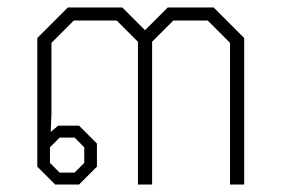

<svg xmlns="http://www.w3.org/2000/svg" viewBox="-20 -495 755 515"><path d="M80 -48V-393L162 -475H308L369 -414L430 -475H553L635 -393V0H597V-380L537 -440H445L388 -383V0H350V-383L293 -440H178L118 -380V-189L116 -141L136 -158H192L240 -110V-48L192 0H128ZM180 -32 206 -58V-100L180 -126H140L114 -100V-58L140 -32Z"/></svg>

Font: Chakra Petch ExtraLight
Style: Regular
Weight: 275
Designer: Katatrad Aksorn Co.,Ltd.
Foundry: Cadson Demak Co.,Ltd.
Version: Version 1.000; ttfautohint (v1.6)